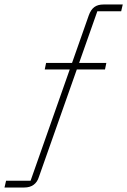

<svg xmlns="http://www.w3.org/2000/svg" viewBox="-58 -749 566 854"><path d="M115 38Q108 61 91.5 73Q75 85 50 85H-38L-31 55H78L337 -681Q346 -706 361.5 -717.5Q377 -729 402 -729H488L481 -699H375ZM141 -440 147 -469H415L409 -440Z"/></svg>

Font: Hubot Sans Condensed ExtraLight
Style: Italic
Weight: 200
Width: 3
Italic angle: -12.0243°
Designer: Deni Anggara
Foundry: GitHub, Inc., Subsidiary of Microsoft Corporation
Version: Version 2.000